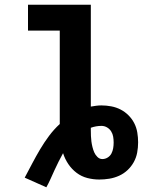

<svg xmlns="http://www.w3.org/2000/svg" viewBox="-20 -755 640 816"><path d="M177 41 85 0Q101 -30 117 -60.5Q133 -91 150.5 -120.5Q168 -150 188.5 -177.5Q209 -205 234 -228V-625H99V-735H366V-302Q377 -304 388.5 -305.5Q400 -307 411 -307Q432 -307 453 -303Q474 -299 492.5 -289.5Q511 -280 526 -265Q541 -250 550.5 -231.5Q560 -213 563.5 -192Q567 -171 567 -150Q567 -128 563 -106.5Q559 -85 548.5 -66Q538 -47 522 -32Q506 -17 486 -8Q466 1 444.5 4.5Q423 8 402 8Q376 8 351 1.5Q326 -5 305.5 -20.5Q285 -36 270.5 -57.5Q256 -79 248 -104Q238 -86 229 -68Q220 -50 211.5 -31.5Q203 -13 195 5Q187 23 177 41ZM415 -79Q427 -79 437.5 -85.5Q448 -92 453.5 -102.5Q459 -113 461 -125Q463 -137 463 -149Q463 -162 461 -174Q459 -186 452.5 -196.5Q446 -207 435 -213.5Q424 -220 411 -220Q400 -220 388.5 -218Q377 -216 366 -212V-201Q366 -189 366.5 -177Q367 -165 368.5 -153.5Q370 -142 373 -130Q376 -118 380.5 -107.5Q385 -97 394 -88Q403 -79 415 -79Z"/></svg>

Font: Iosevka HT Extrabold Extended
Style: Regular
Weight: 800
Width: 7
Monospace: yes
Designer: Belleve Invis
Foundry: Belleve Invis
Version: Version 32.3.0; ttfautohint (v1.8.4)